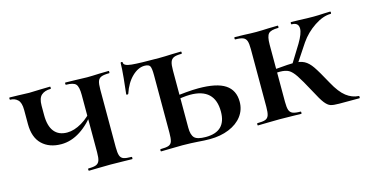

<svg xmlns="http://www.w3.org/2000/svg" viewBox="-59 -738 1870 984"><g transform="rotate(-15 876.0 -245.5)"><path d="M74 -312V-387Q74 -426 58 -441Q42 -456 19 -456Q16 -456 16 -462Q16 -468 19 -468L63 -467Q105 -465 122 -465Q140 -465 184 -467L233 -468Q235 -468 235 -462Q235 -456 233 -456Q202 -456 184 -440.5Q166 -425 166 -385V-335Q166 -277 189.5 -247.5Q213 -218 258 -218Q295 -218 336 -242Q377 -266 406 -306L411 -295Q318 -168 214 -168Q150 -168 112 -204.5Q74 -241 74 -312ZM315 -12Q343 -12 356 -17.5Q369 -23 374 -37Q379 -51 379 -81V-385Q379 -428 366.5 -442Q354 -456 315 -456Q312 -456 312 -462Q312 -468 315 -468L362 -467Q404 -465 429 -465Q454 -465 494 -467L544 -468Q546 -468 546 -462Q546 -456 544 -456Q516 -456 502 -450.5Q488 -445 483 -431Q478 -417 478 -387V-81Q478 -51 483 -36.5Q488 -22 501.5 -17Q515 -12 544 -12Q546 -12 546 -6Q546 0 544 0Q512 0 494 -1L429 -2L362 -1Q345 0 315 0Q312 0 312 -6Q312 -12 315 -12Z M728 -446Q694 -446 661.5 -414.5Q629 -383 611 -329Q610 -326 605 -326Q600 -326 600 -329Q604 -361 609 -412.5Q614 -464 614 -490Q614 -495 619.5 -495Q625 -495 625 -490Q625 -473 666.5 -469Q708 -465 812 -465Q839 -465 881 -467L927 -468Q930 -468 930 -462Q930 -456 927 -456Q899 -456 886 -450Q873 -444 868 -429.5Q863 -415 863 -385V-81Q863 -43 878 -27.5Q893 -12 938 -12Q1046 -12 1046 -118Q1046 -242 915 -242Q879 -242 816 -229L815 -250Q909 -263 964 -263Q1062 -263 1107 -233Q1152 -203 1152 -142Q1152 -99 1127 -66Q1102 -33 1057 -14.5Q1012 4 955 4Q927 4 891 1Q876 0 855.5 -1Q835 -2 811 -2L747 -1Q729 0 698 0Q695 0 695 -6Q695 -12 698 -12Q727 -12 740.5 -17Q754 -22 758.5 -36.5Q763 -51 763 -81V-387Q763 -423 757 -434.5Q751 -446 728 -446Z M1527 -96Q1491 -163 1472.5 -190.5Q1454 -218 1437 -227.5Q1420 -237 1390 -237Q1365 -237 1348 -236L1347 -254L1389 -257Q1444 -262 1468 -262Q1505 -262 1526.5 -250.5Q1548 -239 1567 -211.5Q1586 -184 1623 -116Q1653 -61 1683.5 -37.5Q1714 -14 1749 -12Q1752 -12 1752 -6Q1752 0 1749 0H1642Q1611 0 1596.5 -5Q1582 -10 1567 -29Q1552 -48 1527 -96ZM1211 -12Q1240 -12 1253.5 -17Q1267 -22 1272 -36.5Q1277 -51 1277 -81V-387Q1277 -417 1272 -431Q1267 -445 1253.5 -450.5Q1240 -456 1213 -456Q1210 -456 1210 -462Q1210 -468 1213 -468L1261 -467Q1301 -465 1326 -465Q1353 -465 1393 -467L1441 -468Q1443 -468 1443 -462Q1443 -456 1441 -456Q1401 -456 1388.5 -442Q1376 -428 1376 -385V-81Q1376 -51 1381 -37Q1386 -23 1399.5 -17.5Q1413 -12 1441 -12Q1443 -12 1443 -6Q1443 0 1441 0Q1410 0 1393 -1L1326 -2L1261 -1Q1243 0 1211 0Q1209 0 1209 -6Q1209 -12 1211 -12ZM1457 -249 1520 -351Q1548 -398 1548 -424Q1548 -456 1512 -456Q1509 -456 1509 -462Q1509 -468 1512 -468L1556 -467Q1596 -465 1630 -465Q1655 -465 1687 -467L1719 -468Q1722 -468 1722 -462Q1722 -456 1719 -456Q1678 -456 1631.5 -425Q1585 -394 1554 -349L1483 -242Z"/></g></svg>

Font: Cormorant SC
Style: Bold
Weight: 700
Designer: Christian Thalmann (Catharsis Fonts)
Foundry: Catharsis Fonts
Version: Version 4.000